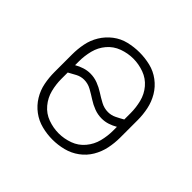

<svg xmlns="http://www.w3.org/2000/svg" viewBox="-137 -690 850 850"><g transform="rotate(45 288.0 -265.0)"><path d="M288 8Q322 8 355.5 -0.5Q389 -9 417 -29.5Q445 -50 462.5 -79.5Q480 -109 487 -142.5Q494 -176 494 -210V-320Q494 -354 487 -387.5Q480 -421 462.5 -450.5Q445 -480 417 -501Q389 -522 355.5 -530Q322 -538 288 -538Q254 -538 220.5 -530Q187 -522 159.5 -501Q132 -480 114 -450.5Q96 -421 89.5 -387.5Q83 -354 83 -320V-210Q83 -176 89.5 -142.5Q96 -109 114 -79.5Q132 -50 159.5 -29.5Q187 -9 220.5 -0.5Q254 8 288 8ZM376 -252Q352 -252 330.5 -263.5Q309 -275 289 -288Q269 -301 246.5 -309.5Q224 -318 200 -318Q181 -318 162 -312Q143 -306 126 -296V-320Q126 -354 134.5 -388Q143 -422 165.5 -448.5Q188 -475 221 -487Q254 -499 288 -499Q322 -499 355 -487Q388 -475 410.5 -448.5Q433 -422 441.5 -388Q450 -354 450 -320V-280Q433 -270 414.5 -261Q396 -252 376 -252ZM288 -31Q254 -31 221 -43Q188 -55 165.5 -82Q143 -109 134.5 -142.5Q126 -176 126 -210V-250Q143 -260 161.5 -269.5Q180 -279 200 -279Q224 -279 245.5 -267Q267 -255 287 -242Q307 -229 329.5 -220.5Q352 -212 376 -212Q396 -212 414.5 -218Q433 -224 450 -234V-210Q450 -176 441.5 -142.5Q433 -109 410.5 -82Q388 -55 355 -43Q322 -31 288 -31Z"/></g></svg>

Font: Iosevka Sparkle Extralight
Style: Regular
Weight: 200
Designer: Belleve Invis
Foundry: Belleve Invis
Version: Version 4.5.0; ttfautohint (v1.8.3)